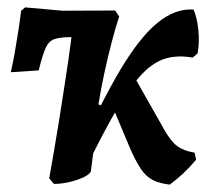

<svg xmlns="http://www.w3.org/2000/svg" viewBox="-20 -490 579 520"><path d="M126.1 8.1 113.3 -7.2Q118.8 -38.5 125.9 -78.9Q132.9 -119.4 140 -163.8Q147.1 -208.2 153.6 -250.7Q160.2 -293.2 165.5 -329.3Q170.7 -365.4 173.6 -389.5Q142.9 -389.5 127.4 -384.1Q111.8 -378.6 103.4 -359.6Q95 -340.6 84.8 -299.3L9.2 -294.4Q14.9 -318.6 19.7 -346.1Q24.4 -373.6 29.1 -402.9Q33.8 -432.3 37.2 -460.8L48 -470L149.4 -461L292 -461.5L302.8 -445.4Q293 -416.2 282.3 -375Q271.5 -333.8 262.1 -289.7Q252.7 -245.7 246.6 -207.3L263.3 -200.6L238.1 -120.5L226.4 -28Q225.9 -20 209.6 -11.6Q193.3 -3.2 170.4 2.5Q147.6 8.1 126.1 8.1ZM439.7 10Q412.1 6.8 393.9 -2.4Q375.7 -11.6 361.7 -32.3Q347.8 -53 331.8 -89.4L283.7 -203.9L348.9 -272.8L425.8 -137.2Q443.4 -106.7 460.1 -94.2Q476.7 -81.7 506.9 -76.6L511.2 -57.6Q494.1 -37.2 476.7 -20.8Q459.3 -4.5 439.7 10ZM218 -45.8 187 -63.9Q252.2 -211.1 305.5 -300.4Q358.9 -389.8 407.2 -428.8Q455.5 -467.8 504.3 -464.1Q514.1 -441 517.3 -407.8Q520.5 -374.7 515.3 -345.5L502.1 -334Q462.2 -341 429.6 -331.9Q397.1 -322.7 366.3 -291.2Q335.5 -259.6 299.9 -200Q264.4 -140.3 218 -45.8Z"/></svg>

Font: Alegreya
Style: Italic
Weight: 400
Italic angle: -7°
Designer: Juan Pablo del Peral
Foundry: Huerta Tipografica
Version: Version 2.009